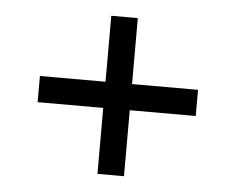

<svg xmlns="http://www.w3.org/2000/svg" viewBox="-39 -617 638 519"><g transform="rotate(5 279.5 -357.5)"><path d="M243 -143V-322H65V-393H243V-572H315V-393H494V-322H315V-143Z"/></g></svg>

Font: Noto Serif NP Hmong
Style: Regular
Weight: 400
Designer: Dalton Maag Ltd
Foundry: Dalton Maag Ltd
Version: Version 1.001